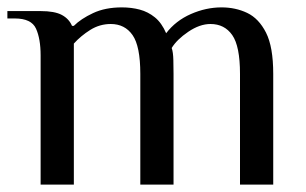

<svg xmlns="http://www.w3.org/2000/svg" viewBox="-23 -500 828 520"><path d="M87 0V-350Q87 -395 74.5 -422.5Q62 -450 17 -450H-3V-470H87Q125 -470 144.5 -459.5Q164 -449 172 -430H177Q196 -449 229 -464.5Q262 -480 307 -480Q333 -480 355.5 -474Q378 -468 396.5 -453Q415 -438 427 -410Q453 -444 494 -462Q535 -480 577 -480Q615 -480 646.5 -465Q678 -450 697.5 -411.5Q717 -373 717 -300V0H627V-300Q627 -375 606 -405Q585 -435 547 -435Q518 -435 487 -414Q456 -393 442 -370Q446 -359 446.5 -337Q447 -315 447 -300V0H357V-300Q357 -375 336 -405Q315 -435 277 -435Q247 -435 221.5 -419Q196 -403 177 -382V0Z"/></svg>

Font: El Messiri
Style: Regular
Weight: 400
Designer: Mohamed Gaber
Foundry: Kief Type Foundry
Version: Version 2.020